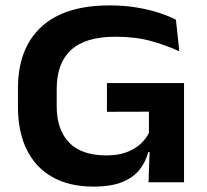

<svg xmlns="http://www.w3.org/2000/svg" viewBox="-20 -675 768 711"><path d="M326 16Q237.5 16 175 -18.8Q112.5 -53.5 79.5 -119.8Q46.5 -186 46.5 -280V-348Q46.5 -495 132.5 -575Q218.5 -655 386 -655Q439.5 -655 484.8 -647.5Q530 -640 566.8 -628.2Q603.5 -616.5 631.5 -602L644 -485Q597.5 -506.5 540 -522.8Q482.5 -539 407.5 -539Q296.5 -539 243.2 -490Q190 -441 190 -346V-280.5Q190 -195 235.8 -147.2Q281.5 -99.5 374.5 -99.5Q416.5 -99.5 447.8 -111Q479 -122.5 499.8 -141.5Q520.5 -160.5 531.5 -183V-301.5L549 -261.5L376 -261V-367.5H661.5V-112H529Q520 -76.5 497.2 -47.2Q474.5 -18 433.2 -1Q392 16 326 16ZM535 -139.5H661.5V0H530Z"/></svg>

Font: Anek Gujarati SemiExpanded SemiBold
Style: Regular
Weight: 600
Width: 6
Designer: Mrunmayee Ghaisas (Gujarati), Yesha Goshar (Latin)
Foundry: Ek Type
Version: Version 1.003